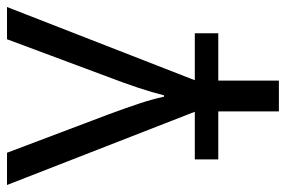

<svg xmlns="http://www.w3.org/2000/svg" viewBox="-154 -422 816 548"><g transform="rotate(-90 254.0 -148.0)"><path d="M508 -536 299 0H433V67H298V240H210V67H73V0H209L0 -536H92L202 -245Q219 -199 232 -160Q245 -121 252 -88H256Q264 -121 277.5 -161.5Q291 -202 309 -249L416 -536Z"/></g></svg>

Font: Noto Sans
Style: Regular
Weight: 400
Designer: Monotype Design Team
Foundry: Monotype Imaging Inc.
Version: Version 1.902